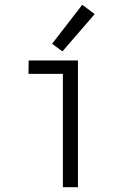

<svg xmlns="http://www.w3.org/2000/svg" viewBox="-20 -783 540 803"><path d="M243 0V-474H99L100 -530H306V0ZM241 -568 198 -600 324 -763 376 -724Z"/></svg>

Font: Iosevka SS01 Light
Style: Regular
Weight: 300
Monospace: yes
Designer: Belleve Invis
Foundry: Belleve Invis
Version: 2.3.3; ttfautohint (v1.8.3)